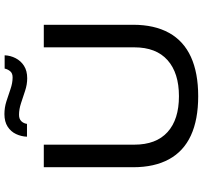

<svg xmlns="http://www.w3.org/2000/svg" viewBox="-44 -860 916 868"><g transform="rotate(-90 414.0 -426.0)"><path d="M413 12Q307 12 235.5 -21Q164 -54 128 -120Q92 -186 92 -282V-686H194V-277Q194 -178 251 -126.5Q308 -75 413 -75Q518 -75 576 -126.5Q634 -178 634 -277V-686H736V-282Q736 -186 699.5 -120Q663 -54 591 -21Q519 12 413 12ZM230 -762Q231 -788 242 -811.5Q253 -835 275.5 -849.5Q298 -864 332 -864Q362 -864 390 -855Q418 -846 445.5 -836.5Q473 -827 498 -827Q517 -827 526 -838Q535 -849 538 -863H598Q597 -837 585 -813.5Q573 -790 550.5 -775.5Q528 -761 494 -761Q466 -761 437.5 -770.5Q409 -780 381.5 -789Q354 -798 329 -798Q310 -798 300 -787.5Q290 -777 288 -762Z"/></g></svg>

Font: Archivo SemiExpanded
Style: Regular
Weight: 400
Width: 6
Designer: Hector Gatti
Foundry: Omnibus-Type
Version: Version 2.001